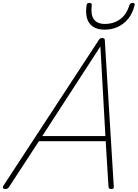

<svg xmlns="http://www.w3.org/2000/svg" viewBox="-63 -1274 938 1308"><path d="M-26 14Q-37 14 -41.5 8Q-46 2 -39 -10L611 -1003Q615 -1009 619.5 -1012Q624 -1015 633 -1015Q643 -1015 647 -1011.5Q651 -1008 651 -1000L712 -5Q713 6 709 10Q705 14 695 14Q685 14 681 10Q677 6 676 -4L657 -312H202L-1 -1Q-7 7 -12.5 10.5Q-18 14 -26 14ZM225 -347H655L621 -958ZM650 -1072Q580 -1072 547.5 -1114Q515 -1156 527 -1239Q528 -1247 532.5 -1250.5Q537 -1254 547 -1254Q556 -1254 559.5 -1250Q563 -1246 562 -1239Q554 -1174 576.5 -1142.5Q599 -1111 651 -1111Q712 -1111 756 -1143.5Q800 -1176 818 -1238Q821 -1246 825.5 -1250Q830 -1254 839 -1254Q849 -1254 852.5 -1250.5Q856 -1247 854 -1239Q841 -1184 811 -1147Q781 -1110 740 -1091Q699 -1072 650 -1072Z"/></svg>

Font: Playwrite RO Thin
Style: Regular
Weight: 250
Version: Version 1.002